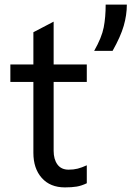

<svg xmlns="http://www.w3.org/2000/svg" viewBox="-20 -802 571 834"><path d="M213 -522H357V-446H213V-147Q213 -110 229.5 -87.5Q246 -65 278 -65Q300 -65 317.5 -69.5Q335 -74 357 -84V-6Q334 5 313 8.5Q292 12 262 12Q198 12 161.5 -29Q125 -70 125 -138V-446H25V-522H125V-662L213 -708ZM531 -782Q531 -737 517.5 -690Q504 -643 469 -581H389Q422 -639 430.5 -683Q439 -727 439 -782Z"/></svg>

Font: Amiko
Style: Regular
Weight: 400
Designer: Pablo Impallari, Rodrigo Fuenzalida, Andres Torresi
Foundry: Impallari Type
Version: Version 1.001; ttfautohint (v1.3)